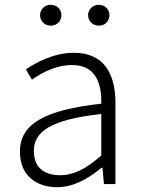

<svg xmlns="http://www.w3.org/2000/svg" viewBox="-20 -767 587 800"><path d="M218 13C287 13 350 -24 403 -68H407L413 0H461V-338C461 -456 416 -547 288 -547C202 -547 128 -505 88 -478L113 -435C151 -462 211 -496 281 -496C382 -496 404 -414 402 -335C168 -309 63 -252 63 -135C63 -35 132 13 218 13ZM230 -37C170 -37 121 -64 121 -138C121 -219 192 -269 402 -292V-119C340 -65 289 -37 230 -37ZM191 -660C217 -660 236 -679 236 -704C236 -728 217 -747 191 -747C166 -747 147 -728 147 -704C147 -679 166 -660 191 -660ZM392 -660C417 -660 436 -679 436 -704C436 -728 417 -747 392 -747C367 -747 347 -728 347 -704C347 -679 367 -660 392 -660Z"/></svg>

Font: Noto Sans HK Light
Style: Regular
Weight: 300
Designer: Ryoko NISHIZUKA 西塚涼子 (kana, bopomofo & ideographs); Paul D. Hunt (Latin, Greek & Cyrillic); Sandoll Communications 산돌커뮤니
Foundry: Adobe
Version: Version 2.004;hotconv 1.0.118;makeotfexe 2.5.65603